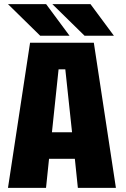

<svg xmlns="http://www.w3.org/2000/svg" viewBox="-20 -906 610 926"><path d="M529.5 -733.5H388L232.5 -886H416.5ZM315.5 -733.5H174L18.5 -886H202.5ZM355.5 0 341 -140H216.5L202 0H18.5L125 -700H432.5L539 0ZM262.5 -571.5 230.5 -268H327.5L295 -571.5Z"/></svg>

Font: League Mono Narrow ExtraBold
Style: Regular
Weight: 800
Width: 3
Designer: Tyler Finck
Foundry: The League of Moveable Type / Tyler Finck
Version: Version 2.210